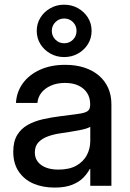

<svg xmlns="http://www.w3.org/2000/svg" viewBox="-20 -807 563 834"><path d="M217.3 7.8Q165.5 7.8 125.2 -9.5Q85 -26.9 61.3 -61.8Q37.6 -96.7 37.6 -147.9Q37.6 -192.4 54.7 -220.5Q71.8 -248.5 100.8 -264.6Q129.9 -280.8 166.7 -289.1Q203.6 -297.4 242.2 -302.2Q291 -308.6 319.3 -312.3Q347.7 -315.9 359.6 -323.7Q371.6 -331.5 371.6 -350.6V-355.5Q371.6 -382.3 358.6 -402.8Q345.7 -423.3 321.3 -435.1Q296.9 -446.8 262.2 -446.8Q228 -446.8 201.7 -435.3Q175.3 -423.8 159.9 -404.3Q144.5 -384.8 142.6 -359.9H49.3Q52.2 -408.2 79.3 -445.3Q106.4 -482.4 153.6 -503.9Q200.7 -525.4 263.2 -525.4Q309.6 -525.4 346.7 -513.2Q383.8 -501 409.9 -478.5Q436 -456.1 450 -424.6Q463.9 -393.1 463.9 -354.5V0H372.1V-73.2H370.1Q359.9 -53.7 341.6 -34.9Q323.2 -16.1 293 -4.2Q262.7 7.8 217.3 7.8ZM233.4 -70.3Q281.7 -70.3 312.3 -87.9Q342.8 -105.5 357.4 -133.5Q372.1 -161.6 372.1 -194.3V-256.3Q366.7 -252.4 354.2 -248.5Q341.8 -244.6 323.7 -241.2Q305.7 -237.8 284.9 -234.4Q264.2 -231 243.2 -228Q214.4 -224.1 188.7 -214.8Q163.1 -205.6 147.2 -189Q131.3 -172.4 131.3 -144.5Q131.3 -121.6 143.8 -105Q156.2 -88.4 179.2 -79.3Q202.1 -70.3 233.4 -70.3ZM258.8 -559.1Q225.6 -559.1 198.5 -574.5Q171.4 -589.8 155.5 -615.5Q139.6 -641.1 139.6 -672.9Q139.6 -704.6 155.5 -730.2Q171.4 -755.9 198.5 -771.2Q225.6 -786.6 258.3 -786.6Q292 -786.6 319.1 -771.2Q346.2 -755.9 362.1 -730.2Q377.9 -704.6 377.9 -672.9Q377.9 -641.1 362.1 -615.5Q346.2 -589.8 319.1 -574.5Q292 -559.1 258.8 -559.1ZM258.8 -619.1Q281.7 -619.1 297.1 -634.8Q312.5 -650.4 312.5 -672.9Q312.5 -695.3 297.1 -710.9Q281.7 -726.6 258.8 -726.6Q236.3 -726.6 220.7 -710.9Q205.1 -695.3 205.1 -672.9Q205.1 -650.4 220.7 -634.8Q236.3 -619.1 258.8 -619.1Z"/></svg>

Font: Inter Cardless Display
Style: Regular
Weight: 400
Designer: Rasmus Andersson
Foundry: rsms
Version: Version 4.001;git-9221beed3